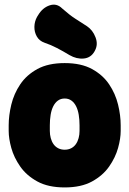

<svg xmlns="http://www.w3.org/2000/svg" viewBox="-20 -798 566 840"><path d="M508 -225Q508 -192 496.5 -150.5Q485 -109 457.5 -69.5Q430 -30 382.5 -4Q335 22 263 22Q191 22 143.5 -4Q96 -30 68.5 -69.5Q41 -109 29.5 -150.5Q18 -192 18 -225V-250Q18 -293 29.5 -340.5Q41 -388 68.5 -429Q96 -470 143.5 -496Q191 -522 263 -522Q335 -522 382.5 -496Q430 -470 457.5 -429Q485 -388 496.5 -340.5Q508 -293 508 -250ZM328 -250Q328 -274 324.5 -295.5Q321 -317 313 -333Q305 -349 292.5 -358Q280 -367 263 -367Q246 -367 233.5 -358Q221 -349 213 -333Q205 -317 201.5 -295.5Q198 -274 198 -250V-225Q198 -209 202 -194Q206 -179 214 -167.5Q222 -156 234.5 -149.5Q247 -143 263 -143Q279 -143 291.5 -149.5Q304 -156 312 -167.5Q320 -179 324 -194Q328 -209 328 -225ZM361 -683Q386 -666 398 -634.5Q410 -603 395 -576L394 -574Q378 -545 346.5 -542Q315 -539 284 -557Q256 -574 229 -588Q202 -602 175 -611Q152 -619 141 -638.5Q130 -658 130.5 -681Q131 -704 142 -724L147 -732Q166 -764 197 -774.5Q228 -785 252 -761Q286 -731 309 -716.5Q332 -702 361 -683Z"/></svg>

Font: Winky Sans ExtraBold
Style: Regular
Weight: 800
Designer: Simon Atzbach
Foundry: typofactur
Version: Version 1.205